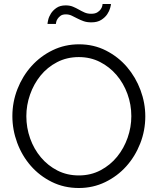

<svg xmlns="http://www.w3.org/2000/svg" viewBox="-20 -937 791 962"><path d="M375 5Q301 5 239.5 -25.5Q178 -56 134 -106.5Q90 -157 66 -222Q42 -287 42 -355Q42 -426 67.5 -491Q93 -556 138 -606Q183 -656 244 -685.5Q305 -715 376 -715Q450 -715 511.5 -683.5Q573 -652 616.5 -601Q660 -550 684 -485.5Q708 -421 708 -354Q708 -283 682.5 -218Q657 -153 612.5 -103.5Q568 -54 507 -24.5Q446 5 375 5ZM112 -355Q112 -297 131 -243.5Q150 -190 185 -148.5Q220 -107 268 -82.5Q316 -58 375 -58Q435 -58 484 -84Q533 -110 567 -152Q601 -194 619.5 -247Q638 -300 638 -355Q638 -413 618.5 -466.5Q599 -520 564 -561Q529 -602 481 -626.5Q433 -651 375 -651Q315 -651 266 -625.5Q217 -600 183 -558Q149 -516 130.5 -463Q112 -410 112 -355ZM438 -825Q415 -825 398.5 -831Q382 -837 367.5 -844.5Q353 -852 339.5 -858.5Q326 -865 310 -865Q293 -865 283.5 -858Q274 -851 268.5 -842.5Q263 -834 261.5 -826.5Q260 -819 260 -817H218Q218 -822 221.5 -837.5Q225 -853 235 -869Q245 -885 263 -897.5Q281 -910 309 -910Q330 -910 345.5 -903.5Q361 -897 375 -889Q389 -881 403.5 -874.5Q418 -868 437 -868Q456 -868 467.5 -875Q479 -882 485 -891Q491 -900 492.5 -907.5Q494 -915 494 -917H536Q536 -912 532 -897Q528 -882 517.5 -866Q507 -850 487.5 -837.5Q468 -825 438 -825Z"/></svg>

Font: Boldmen
Style: Regular
Weight: 400
Designer: Matt McInerney, Pablo Impallari, Rodrigo Fuenzalida
Foundry: LIVING CONCEPT
Version: Version 1.000